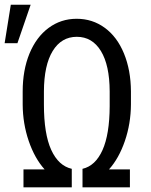

<svg xmlns="http://www.w3.org/2000/svg" viewBox="-33 -801 644 821"><path d="M436 -410.6Q435.5 -522.5 398.4 -583Q361.3 -643.6 295.4 -643.6Q229.5 -643.6 192.4 -583Q155.3 -522.5 154.8 -410.2V-354.5Q154.8 -228.5 186 -160.2Q217.3 -91.8 273.9 -79.1V0H67.4V-76.7H157.7Q115.2 -124 89.8 -198.2Q64.5 -272.5 64 -354V-409.7Q64 -500.5 92.8 -571.3Q122.1 -642.6 174.8 -681.6Q227.5 -720.7 294.9 -720.7Q362.3 -720.7 415 -682.1Q467.8 -643.6 497.1 -572.3Q526.4 -501 526.9 -410.2V-354.5Q526.4 -272.5 501 -198.2Q475.6 -124 433.1 -76.7H522.5V0H319.8V-79.1Q375 -91.8 405.3 -159.2Q435.5 -226.6 436 -346.7ZM13.2 -780.8H98.1L41.5 -616.2H-13.2Z"/></svg>

Font: RobotoCondensed-Regular
Style: Regular
Weight: 400
Designer: Google
Version: Version 2.001201; 2014